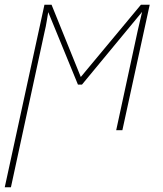

<svg xmlns="http://www.w3.org/2000/svg" viewBox="-39 -548 687 808"><path d="M-19 240 148 -528H178L301 -224L554 -528H591L476 0H450L541 -421Q546 -442 550 -459.5Q554 -477 559 -498L306 -192H289L164 -497Q160 -475 157 -455.5Q154 -436 149 -416L7 240Z"/></svg>

Font: Noto Sans Thin
Style: Italic
Weight: 100
Italic angle: -12°
Designer: Monotype Design Team
Foundry: Monotype Imaging Inc.
Version: Version 2.013; ttfautohint (v1.8.4.7-5d5b)